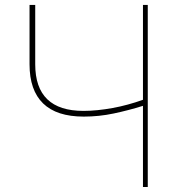

<svg xmlns="http://www.w3.org/2000/svg" viewBox="-20 -747 724 767"><path d="M120.7 -727.3V-490.1Q120.7 -304 313.2 -304Q340.6 -304 370 -307Q399.5 -310 429.9 -315.5Q460.2 -321 490.8 -329.4Q521.3 -337.7 551.1 -348.4V-727.3H570.3V0H551.1V-324.2Q493.3 -306.1 434.5 -293.7Q375.7 -281.2 314.6 -281.2Q206.3 -281.2 152.2 -333.8Q98 -386.4 98 -490.1V-727.3Z"/></svg>

Font: Inter P Thin
Style: Regular
Weight: 100
Designer: Rasmus Andersson
Foundry: rsms
Version: Version 3.018;git-588b23468